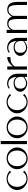

<svg xmlns="http://www.w3.org/2000/svg" viewBox="2308 -3096 807 5464"><g transform="rotate(-90 2712.0 -363.5)"><path d="M357.4 -11.7Q259.8 -11.7 193.4 -87.9Q127 -164.1 127 -280.3Q127 -396.5 193.4 -472.7Q259.8 -548.8 357.4 -548.8Q415 -548.8 464.8 -523.4Q513.7 -499 551.8 -449.2Q562.5 -461.9 585 -488.3Q543 -530.3 482.4 -555.7Q422.9 -580.1 357.4 -580.1Q274.4 -580.1 202.1 -541Q129.9 -502 85.9 -438.5Q62.5 -404.3 48.8 -364.3Q36.1 -324.2 36.1 -280.3Q36.1 -237.3 48.8 -197.3Q62.5 -157.2 85.9 -123Q128.9 -58.6 202.1 -20.5Q274.4 18.6 357.4 18.6Q422.9 18.6 482.4 -5.9Q543 -30.3 585 -72.3Q573.2 -85.9 550.8 -113.3Q512.7 -63.5 463.9 -37.1Q415 -11.7 357.4 -11.7Z M938.5 -579.1Q893.6 -579.1 852.5 -567.4Q811.5 -555.7 776.4 -534.2Q710 -495.1 669.9 -427.7Q629.9 -360.4 629.9 -280.3Q629.9 -236.3 641.6 -196.3Q654.3 -156.2 675.8 -123Q716.8 -58.6 786.1 -19.5Q855.5 19.5 938.5 19.5Q1021.5 19.5 1090.8 -19.5Q1160.2 -58.6 1201.2 -123Q1223.6 -156.2 1235.4 -196.3Q1248 -236.3 1248 -280.3Q1248 -360.4 1207 -427.7Q1167 -495.1 1101.6 -534.2Q1066.4 -555.7 1024.4 -567.4Q983.4 -579.1 938.5 -579.1ZM938.5 -15.6Q841.8 -15.6 778.3 -89.8Q715.8 -164.1 715.8 -280.3Q715.8 -396.5 778.3 -470.7Q841.8 -544.9 938.5 -544.9Q1036.1 -544.9 1098.6 -470.7Q1161.1 -396.5 1161.1 -280.3Q1161.1 -164.1 1098.6 -89.8Q1036.1 -15.6 938.5 -15.6Z M1342.8 0Q1373 0 1431.6 0Q1431.6 -249 1431.6 -747.1Q1402.3 -747.1 1342.8 -747.1Q1342.8 -498 1342.8 0Z M1819.3 -579.1Q1774.4 -579.1 1733.4 -567.4Q1692.4 -555.7 1657.2 -534.2Q1590.8 -495.1 1550.8 -427.7Q1510.7 -360.4 1510.7 -280.3Q1510.7 -236.3 1522.5 -196.3Q1535.2 -156.2 1556.6 -123Q1597.7 -58.6 1667 -19.5Q1736.3 19.5 1819.3 19.5Q1902.3 19.5 1971.7 -19.5Q2041 -58.6 2082 -123Q2104.5 -156.2 2116.2 -196.3Q2128.9 -236.3 2128.9 -280.3Q2128.9 -360.4 2087.9 -427.7Q2047.9 -495.1 1982.4 -534.2Q1947.3 -555.7 1905.3 -567.4Q1864.3 -579.1 1819.3 -579.1ZM1819.3 -15.6Q1722.7 -15.6 1659.2 -89.8Q1596.7 -164.1 1596.7 -280.3Q1596.7 -396.5 1659.2 -470.7Q1722.7 -544.9 1819.3 -544.9Q1917 -544.9 1979.5 -470.7Q2042 -396.5 2042 -280.3Q2042 -164.1 1979.5 -89.8Q1917 -15.6 1819.3 -15.6Z M2541 -11.7Q2443.4 -11.7 2377 -87.9Q2310.5 -164.1 2310.5 -280.3Q2310.5 -396.5 2377 -472.7Q2443.4 -548.8 2541 -548.8Q2598.6 -548.8 2648.4 -523.4Q2697.3 -499 2735.4 -449.2Q2746.1 -461.9 2768.6 -488.3Q2726.6 -530.3 2666 -555.7Q2606.4 -580.1 2541 -580.1Q2458 -580.1 2385.7 -541Q2313.5 -502 2269.5 -438.5Q2246.1 -404.3 2232.4 -364.3Q2219.7 -324.2 2219.7 -280.3Q2219.7 -237.3 2232.4 -197.3Q2246.1 -157.2 2269.5 -123Q2312.5 -58.6 2385.7 -20.5Q2458 18.6 2541 18.6Q2606.4 18.6 2666 -5.9Q2726.6 -30.3 2768.6 -72.3Q2756.8 -85.9 2734.4 -113.3Q2696.3 -63.5 2647.5 -37.1Q2598.6 -11.7 2541 -11.7Z M3063.5 -564.5Q3021.5 -564.5 2985.4 -550.8Q2949.2 -537.1 2919.9 -513.7Q2926.8 -505.9 2940.4 -489.3Q2965.8 -508.8 2996.1 -520.5Q3027.3 -531.2 3063.5 -531.2Q3154.3 -531.2 3204.1 -463.9Q3253.9 -396.5 3256.8 -290Q3234.4 -331.1 3189.5 -356.4Q3144.5 -380.9 3080.1 -380.9Q3018.6 -380.9 2961.9 -358.4Q2906.2 -335.9 2873 -294.9Q2854.5 -273.4 2843.8 -247.1Q2833 -219.7 2833 -189.5Q2833 -162.1 2843.8 -136.7Q2853.5 -111.3 2871.1 -88.9Q2904.3 -46.9 2959 -20.5Q3013.7 6.8 3076.2 6.8Q3124 6.8 3173.8 -21.5Q3224.6 -49.8 3256.8 -76.2Q3256.8 -59.6 3256.8 -40Q3256.8 -20.5 3256.8 1Q3286.1 1 3345.7 1Q3345.7 1 3345.7 -34.2Q3345.7 -70.3 3345.7 -116.2Q3345.7 -172.9 3345.7 -224.6Q3345.7 -276.4 3345.7 -277.3Q3345.7 -319.3 3335 -357.4Q3325.2 -395.5 3305.7 -428.7Q3269.5 -490.2 3207 -527.3Q3143.6 -564.5 3063.5 -564.5ZM3076.2 -26.4Q3003.9 -26.4 2962.9 -67.4Q2921.9 -108.4 2921.9 -189.5Q2921.9 -271.5 2967.8 -310.5Q3013.7 -349.6 3080.1 -349.6Q3165 -349.6 3210 -307.6Q3254.9 -265.6 3256.8 -186.5Q3256.8 -170.9 3256.8 -151.4Q3256.8 -131.8 3256.8 -108.4Q3230.5 -81.1 3180.7 -53.7Q3130.9 -26.4 3076.2 -26.4Z M3552.7 -404.3Q3552.7 -456.1 3552.7 -560.5Q3523.4 -560.5 3463.9 -560.5Q3463.9 -373 3463.9 0Q3493.2 0 3552.7 0Q3552.7 -117.2 3552.7 -351.6Q3566.4 -368.2 3581.1 -383.8Q3594.7 -399.4 3611.3 -413.1Q3643.6 -439.5 3691.4 -455.1Q3739.3 -471.7 3820.3 -471.7Q3820.3 -502 3820.3 -561.5Q3731.4 -560.5 3668.9 -515.6Q3605.5 -469.7 3552.7 -404.3Z M4084 -564.5Q4042 -564.5 4005.9 -550.8Q3969.7 -537.1 3940.4 -513.7Q3947.3 -505.9 3960.9 -489.3Q3986.3 -508.8 4016.6 -520.5Q4047.9 -531.2 4084 -531.2Q4174.8 -531.2 4224.6 -463.9Q4274.4 -396.5 4277.3 -290Q4254.9 -331.1 4210 -356.4Q4165 -380.9 4100.6 -380.9Q4039.1 -380.9 3982.4 -358.4Q3926.8 -335.9 3893.6 -294.9Q3875 -273.4 3864.3 -247.1Q3853.5 -219.7 3853.5 -189.5Q3853.5 -162.1 3864.3 -136.7Q3874 -111.3 3891.6 -88.9Q3924.8 -46.9 3979.5 -20.5Q4034.2 6.8 4096.7 6.8Q4144.5 6.8 4194.3 -21.5Q4245.1 -49.8 4277.3 -76.2Q4277.3 -59.6 4277.3 -40Q4277.3 -20.5 4277.3 1Q4306.6 1 4366.2 1Q4366.2 1 4366.2 -34.2Q4366.2 -70.3 4366.2 -116.2Q4366.2 -172.9 4366.2 -224.6Q4366.2 -276.4 4366.2 -277.3Q4366.2 -319.3 4355.5 -357.4Q4345.7 -395.5 4326.2 -428.7Q4290 -490.2 4227.5 -527.3Q4164.1 -564.5 4084 -564.5ZM4096.7 -26.4Q4024.4 -26.4 3983.4 -67.4Q3942.4 -108.4 3942.4 -189.5Q3942.4 -271.5 3988.3 -310.5Q4034.2 -349.6 4100.6 -349.6Q4185.5 -349.6 4230.5 -307.6Q4275.4 -265.6 4277.3 -186.5Q4277.3 -170.9 4277.3 -151.4Q4277.3 -131.8 4277.3 -108.4Q4251 -81.1 4201.2 -53.7Q4151.4 -26.4 4096.7 -26.4Z M5167 -561.5Q5104.5 -561.5 5064.5 -532.2Q5024.4 -503.9 4991.2 -460Q4991.2 -460 4985.4 -451.2Q4979.5 -442.4 4970.7 -427.7Q4950.2 -488.3 4902.3 -524.4Q4854.5 -561.5 4768.6 -561.5Q4706.1 -561.5 4666 -532.2Q4626 -503.9 4593.8 -460Q4593.8 -499 4593.8 -578.1Q4563.5 -578.1 4504.9 -578.1Q4504.9 -385.7 4504.9 0Q4534.2 0 4593.8 0Q4593.8 -132.8 4593.8 -398.4Q4621.1 -455.1 4661.1 -491.2Q4701.2 -527.3 4768.6 -527.3Q4850.6 -527.3 4877 -457Q4903.3 -386.7 4903.3 -276.4Q4903.3 -274.4 4903.3 -223.6Q4903.3 -171.9 4903.3 -116.2Q4903.3 -70.3 4903.3 -35.2Q4903.3 1 4903.3 1Q4932.6 1 4992.2 1Q4992.2 -132.8 4992.2 -398.4Q5019.5 -455.1 5059.6 -491.2Q5099.6 -527.3 5168 -527.3Q5249 -527.3 5275.4 -457Q5301.8 -386.7 5301.8 -276.4Q5301.8 -274.4 5301.8 -223.6Q5301.8 -171.9 5301.8 -116.2Q5301.8 -70.3 5301.8 -35.2Q5301.8 1 5301.8 1Q5331.1 1 5390.6 1Q5390.6 1 5390.6 -35.2Q5390.6 -70.3 5390.6 -116.2Q5390.6 -171.9 5390.6 -223.6Q5390.6 -274.4 5390.6 -276.4Q5390.6 -352.5 5373 -417Q5355.5 -480.5 5308.6 -518.6Q5283.2 -539.1 5249 -549.8Q5213.9 -561.5 5167 -561.5Z"/></g></svg>

Font: Suave
Style: Regular
Weight: 400
Designer: Manu Ambady
Version: Version 1.0